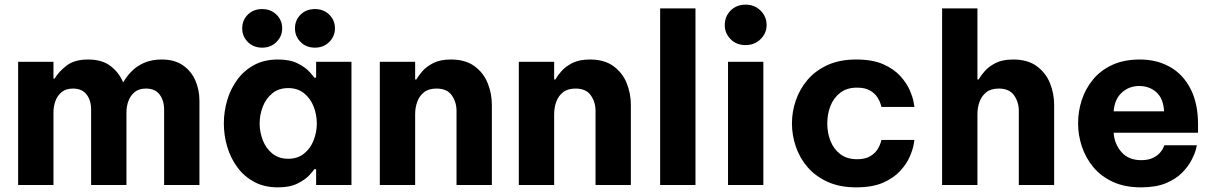

<svg xmlns="http://www.w3.org/2000/svg" viewBox="-20 -796 5225 826"><path d="M58 0V-530H210V-458H215Q232 -487 266 -513.5Q300 -540 359 -540Q419 -540 455.5 -512Q492 -484 509 -443H511Q524 -466 545.5 -488.5Q567 -511 599.5 -525.5Q632 -540 676 -540Q731 -540 767 -515Q803 -490 820.5 -449.5Q838 -409 838 -363V0H686V-325Q686 -364 666.5 -389.5Q647 -415 608 -415Q578 -415 559.5 -400Q541 -385 532.5 -361.5Q524 -338 524 -313V0H372V-325Q372 -364 352.5 -389.5Q333 -415 294 -415Q264 -415 245.5 -400Q227 -385 218.5 -361.5Q210 -338 210 -313V0Z M1335 -591Q1297 -591 1273 -615.5Q1249 -640 1249 -674Q1249 -709 1273 -733Q1297 -757 1335 -757Q1372 -757 1396.5 -733Q1421 -709 1421 -674Q1421 -640 1396.5 -615.5Q1372 -591 1335 -591ZM1108 -591Q1070 -591 1046 -615.5Q1022 -640 1022 -674Q1022 -709 1046 -733Q1070 -757 1108 -757Q1145 -757 1169.5 -733Q1194 -709 1194 -674Q1194 -640 1169.5 -615.5Q1145 -591 1108 -591ZM1176 -540Q1227 -540 1260 -523.5Q1293 -507 1310.5 -488Q1328 -469 1332 -462H1340V-530H1492V0H1340V-68H1332Q1328 -61 1310.5 -42Q1293 -23 1260 -6.5Q1227 10 1176 10Q1117 10 1073.5 -13.5Q1030 -37 1001 -76.5Q972 -116 957.5 -165Q943 -214 943 -265Q943 -316 957.5 -365Q972 -414 1001 -453.5Q1030 -493 1073.5 -516.5Q1117 -540 1176 -540ZM1220 -417Q1179 -417 1151.5 -394.5Q1124 -372 1110.5 -337Q1097 -302 1097 -265Q1097 -228 1110.5 -193Q1124 -158 1151.5 -135.5Q1179 -113 1220 -113Q1261 -113 1288.5 -135.5Q1316 -158 1329.5 -193Q1343 -228 1343 -265Q1343 -302 1329.5 -337Q1316 -372 1288.5 -394.5Q1261 -417 1220 -417Z M1614 0V-530H1766V-454H1771Q1780 -470 1797.5 -490Q1815 -510 1844.5 -525Q1874 -540 1920 -540Q1982 -540 2021 -511.5Q2060 -483 2078 -438.5Q2096 -394 2096 -345V0H1944V-319Q1944 -357 1923.5 -386Q1903 -415 1858 -415Q1824 -415 1804 -399Q1784 -383 1775 -358Q1766 -333 1766 -305V0Z M2212 0V-530H2364V-454H2369Q2378 -470 2395.5 -490Q2413 -510 2442.5 -525Q2472 -540 2518 -540Q2580 -540 2619 -511.5Q2658 -483 2676 -438.5Q2694 -394 2694 -345V0H2542V-319Q2542 -357 2521.5 -386Q2501 -415 2456 -415Q2422 -415 2402 -399Q2382 -383 2373 -358Q2364 -333 2364 -305V0Z M2820 0V-760H2972V0Z M3188 -602Q3148 -602 3123 -627.5Q3098 -653 3098 -688Q3098 -725 3123 -750.5Q3148 -776 3188 -776Q3226 -776 3252 -750.5Q3278 -725 3278 -688Q3278 -653 3252 -627.5Q3226 -602 3188 -602ZM3112 0V-530H3264V0Z M3663 10Q3593 10 3541 -13.5Q3489 -37 3455 -76Q3421 -115 3404 -164.5Q3387 -214 3387 -265Q3387 -316 3404 -365Q3421 -414 3455 -453.5Q3489 -493 3541 -516.5Q3593 -540 3663 -540Q3734 -540 3780 -519.5Q3826 -499 3853.5 -468.5Q3881 -438 3894 -407.5Q3907 -377 3910.5 -356.5Q3914 -336 3914 -336H3772Q3772 -336 3768.5 -348.5Q3765 -361 3754.5 -377.5Q3744 -394 3723 -406.5Q3702 -419 3667 -419Q3624 -419 3595.5 -397.5Q3567 -376 3553 -341Q3539 -306 3539 -265Q3539 -224 3553 -189Q3567 -154 3595.5 -132.5Q3624 -111 3667 -111Q3702 -111 3723 -123.5Q3744 -136 3754.5 -152.5Q3765 -169 3768.5 -181.5Q3772 -194 3772 -194H3914Q3914 -194 3910.5 -173.5Q3907 -153 3894 -122.5Q3881 -92 3853.5 -61.5Q3826 -31 3780 -10.5Q3734 10 3663 10Z M4033 0V-760H4185V-454H4190Q4199 -470 4216.5 -490Q4234 -510 4263.5 -525Q4293 -540 4339 -540Q4401 -540 4440 -511.5Q4479 -483 4497 -438.5Q4515 -394 4515 -345V0H4363V-319Q4363 -357 4342.5 -386Q4322 -415 4277 -415Q4243 -415 4223 -399Q4203 -383 4194 -358Q4185 -333 4185 -305V0Z M4889 10Q4819 10 4768 -13.5Q4717 -37 4684 -76.5Q4651 -116 4634.5 -165Q4618 -214 4618 -266Q4618 -316 4633.5 -364.5Q4649 -413 4681.5 -453Q4714 -493 4764.5 -516.5Q4815 -540 4884 -540Q4957 -540 5013.5 -508Q5070 -476 5102 -413.5Q5134 -351 5134 -262V-225H4771Q4774 -177 4804.5 -142Q4835 -107 4889 -107Q4920 -107 4939.5 -116.5Q4959 -126 4970 -138.5Q4981 -151 4985 -161Q4989 -171 4989 -171H5129Q5129 -171 5124.5 -152.5Q5120 -134 5106 -107Q5092 -80 5065.5 -53Q5039 -26 4996 -8Q4953 10 4889 10ZM4771 -317H4988Q4985 -372 4955 -399Q4925 -426 4881 -426Q4837 -426 4806 -397.5Q4775 -369 4771 -317Z"/></svg>

Font: Be Vietnam Pro
Style: Bold
Weight: 700
Designer: Lam Bao, Tony Le, Vietanh Nguyen
Foundry: Yellow Type Foundry
Version: Version 1.002; ttfautohint (v1.8.3)